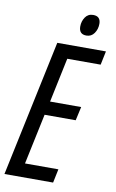

<svg xmlns="http://www.w3.org/2000/svg" viewBox="-97 -940 600 991"><g transform="rotate(10 203.0 -444.0)"><path d="M348 -848Q348 -888 309 -888Q282 -888 267.5 -866.5Q253 -845 253 -818Q253 -777 292 -777Q318 -777 333 -798.5Q348 -820 348 -848ZM255 0 270 -72H95L151 -337H314L330 -409H167L216 -642H391L406 -714H151L0 0Z"/></g></svg>

Font: Noto Sans Display Condensed
Style: Italic
Weight: 400
Width: 3
Designer: Monotype Design team
Foundry: Monotype Imaging Inc.
Version: 1.000